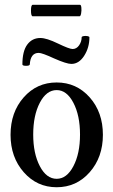

<svg xmlns="http://www.w3.org/2000/svg" viewBox="-20 -768 471 799"><path d="M116.2 -700.2Q108.9 -700.2 108.9 -724.1Q108.9 -748 116.2 -748H313Q317.4 -748 318.6 -736.1Q319.8 -724.1 317.6 -712.2Q315.4 -700.2 311 -700.2ZM276.9 -502Q256.8 -502 205.1 -524.9Q155.3 -547.9 141.1 -547.9Q106.9 -547.9 104 -500Q103.5 -494.1 88.4 -494.1Q73.2 -494.1 73.2 -500Q73.2 -555.2 93.5 -582.5Q113.8 -609.9 147.9 -609.9Q173.8 -609.9 221.2 -586.9Q268.6 -564 282.2 -564Q298.3 -564 309.1 -579.3Q319.8 -594.7 319.8 -612.8Q320.3 -616.7 328.4 -617.9Q336.4 -619.1 344.2 -617.7Q352.1 -616.2 352.1 -612.8Q352.1 -569.8 330.3 -535.9Q308.6 -502 276.9 -502ZM215.8 11.2Q133.8 11.2 78.9 -51.3Q23.9 -113.8 23.9 -207Q23.9 -300.8 78.6 -362.8Q133.3 -424.8 215.8 -424.8Q298.3 -424.8 353.3 -362.8Q408.2 -300.8 408.2 -207Q408.2 -113.8 353.3 -51.3Q298.3 11.2 215.8 11.2ZM215.8 -23.9Q257.8 -23.9 285.4 -76.4Q313 -128.9 313 -208Q313 -287.6 285.4 -340.3Q257.8 -393.1 215.8 -393.1Q173.3 -393.1 145.8 -340.6Q118.2 -288.1 118.2 -208Q118.2 -128.9 145.8 -76.4Q173.3 -23.9 215.8 -23.9Z"/></svg>

Font: Junicode SmCond Medium
Style: Regular
Weight: 500
Width: 4
Designer: Peter S. Baker
Version: Version 2.206